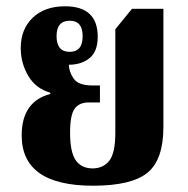

<svg xmlns="http://www.w3.org/2000/svg" viewBox="-20 -580 597 611"><path d="M500 -176V-552H400L347 -487V-158Q347 -94 328.5 -69.5Q310 -45 276 -44Q239 -44 221 -70Q203 -96 203 -158Q203 -214 217.5 -234Q232 -254 262 -254H298V-308H275Q230 -308 215 -329Q200 -350 199 -374Q239 -374 265 -395Q291 -416 291 -463Q291 -560 187 -560Q122 -560 84 -523.5Q46 -487 46 -427Q46 -379 70 -338.5Q94 -298 140 -285V-281Q49 -257 49 -149Q49 11 276 11Q399 11 449.5 -30.5Q500 -72 500 -176ZM202 -415Q160 -415 160 -465Q160 -514 202 -514Q243 -514 243 -465Q243 -415 202 -415Z"/></svg>

Font: Noto Serif Thai Condensed Extra
Style: Regular
Weight: 800
Width: 3
Designer: Monotype Design Team
Foundry: Monotype Imaging Inc.
Version: Version 1.901